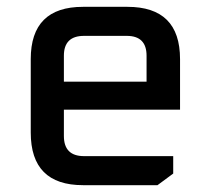

<svg xmlns="http://www.w3.org/2000/svg" viewBox="-20 -542 616 562"><path d="M70 -154V-369Q70 -522 223 -522H353Q507 -522 507 -369V-221H167V-144Q167 -85 226 -85H487V-34L441 0H223Q70 0 70 -154ZM167 -303H409V-379Q409 -437 351 -437H226Q167 -437 167 -379Z"/></svg>

Font: Oxanium Medium
Style: Regular
Weight: 500
Designer: Severin Meyer
Version: Version 1.001